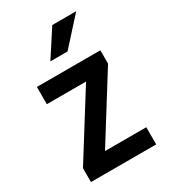

<svg xmlns="http://www.w3.org/2000/svg" viewBox="-185 -839 816 927"><g transform="rotate(-30 223.0 -375.0)"><path d="M406.2 -95.7V0H78.1V-95.7ZM399.9 -454.1 116.2 0H42.5V-77.1L324.7 -528.3H399.9ZM356.9 -528.3V-432.1H45.9V-528.3ZM164.1 -602.5 259.8 -750H393.1L259.8 -602.5Z"/></g></svg>

Font: Roboto Condensed Medium
Style: Regular
Weight: 500
Designer: Christian Robertson
Foundry: Google
Version: Version 3.0